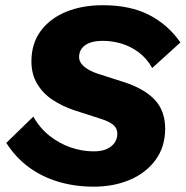

<svg xmlns="http://www.w3.org/2000/svg" viewBox="-20 -690 697 721"><path d="M331.6 11Q261.8 11 199.9 -7.3Q138 -25.6 88.4 -62Q38.8 -98.4 3.6 -153.4L105.2 -252.2Q128.8 -209.8 165.4 -180.6Q202 -151.4 245.2 -136.5Q288.4 -121.6 331.4 -121.6Q362.4 -121.6 381.9 -130.9Q401.4 -140.2 411 -155Q420.6 -169.8 420.6 -187.2Q420.6 -208.6 404.9 -221.5Q389.2 -234.4 356.8 -244.4L258.2 -276.2Q213.2 -291.2 176.8 -315.5Q140.4 -339.8 119.2 -375.8Q98 -411.8 98 -459.2Q98 -526.2 132.6 -573.3Q167.2 -620.4 227.6 -645.4Q288 -670.4 365.8 -670.4Q469.4 -670.4 540.4 -633.7Q611.4 -597 657.4 -530.6L551.6 -434.6Q531.4 -470.4 501.6 -492.9Q471.8 -515.4 437 -526Q402.2 -536.6 365.6 -536.6Q336 -536.6 316.1 -528.8Q296.2 -521 286.6 -507.4Q277 -493.8 277 -476.4Q277 -455.6 296.4 -439.5Q315.8 -423.4 348.4 -412.8L447 -381.2Q522.4 -356.6 561.3 -315.1Q600.2 -273.6 600.2 -206.8Q600.2 -138.8 564.4 -89.8Q528.6 -40.8 468 -14.9Q407.4 11 331.6 11Z"/></svg>

Font: Work Sans
Style: Italic
Weight: 400
Italic angle: -13°
Designer: Wei Huang
Foundry: Wei Huang
Version: Version 2.012